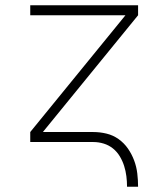

<svg xmlns="http://www.w3.org/2000/svg" viewBox="-20 -540 640 730"><path d="M463 170Q463 150 460.5 130Q458 110 452 91Q446 72 435.5 54.5Q425 37 409.5 24.5Q394 12 374.5 6Q355 0 335 0H95V-38L457 -482H95V-520H505V-482L143 -38H335Q360 -38 385 -32Q410 -26 431 -11Q452 4 466.5 25Q481 46 490 70Q499 94 502 119.5Q505 145 505 170Z"/></svg>

Font: Iosevka Extralight Extended
Style: Regular
Weight: 200
Width: 7
Monospace: yes
Designer: Belleve Invis
Foundry: Belleve Invis
Version: Version 32.5.0; ttfautohint (v1.8.4)